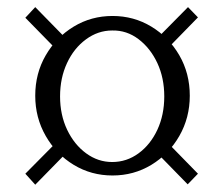

<svg xmlns="http://www.w3.org/2000/svg" viewBox="-20 -586 567 529"><path d="M290 -102.5Q231.4 -102.5 183.1 -131.8Q134.8 -161.1 106 -211.4Q77.1 -261.7 77.1 -322.3Q77.1 -383.8 106 -433.6Q134.8 -483.4 183.1 -512.7Q231.4 -542 290 -542Q348.6 -542 397 -512.7Q445.3 -483.4 474.1 -433.6Q502.9 -383.8 502.9 -322.3Q502.9 -261.7 474.1 -211.4Q445.3 -161.1 397 -131.8Q348.6 -102.5 290 -102.5ZM77.1 -77.1 49.8 -107.4 143.6 -202.1 167 -168.9ZM497.1 -78.1 413.1 -164.1 444.3 -190.4 525.4 -107.4ZM289.1 -139.6Q329.1 -139.6 361.8 -163.6Q394.5 -187.5 413.6 -228.5Q432.6 -269.5 432.6 -320.3Q432.6 -371.1 413.6 -412.1Q394.5 -453.1 361.8 -478Q329.1 -502.9 289.1 -502Q250 -502 216.8 -477.5Q183.6 -453.1 164.6 -412.1Q145.5 -371.1 145.5 -320.3Q145.5 -269.5 165 -228.5Q184.6 -187.5 217.3 -163.6Q250 -139.6 289.1 -139.6ZM140.6 -444.3 49.8 -537.1 77.1 -566.4 166 -475.6ZM442.4 -453.1 415 -482.4 498 -566.4 525.4 -538.1Z"/></svg>

Font: Crimson Pro ExtraLight Light
Style: Italic
Weight: 300
Italic angle: -12°
Version: Version 1.002